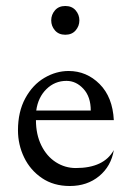

<svg xmlns="http://www.w3.org/2000/svg" viewBox="-20 -609 440 641"><path d="M40 -174Q40 -236 64.5 -281Q89 -326 128 -349Q167 -372 209 -372Q269 -372 312.5 -328.5Q356 -285 360 -208H100Q100 -160 118 -123.5Q136 -87 166.5 -67.5Q197 -48 233 -48Q327 -48 360 -108Q351 -54 311 -21Q271 12 213 12Q159 12 120 -14.5Q81 -41 60.5 -83.5Q40 -126 40 -174ZM101 -240H283Q283 -286 258.5 -312.5Q234 -339 202 -339Q163 -339 135 -311.5Q107 -284 101 -240ZM151 -541Q151 -560 163.5 -574.5Q176 -589 198 -589Q220 -589 232.5 -574.5Q245 -560 245 -541Q245 -522 232.5 -507.5Q220 -493 198 -493Q176 -493 163.5 -507.5Q151 -522 151 -541Z"/></svg>

Font: BellefairVN
Style: Regular
Weight: 400
Designer: Nick Shinn, Liron Lavi Turkenic
Foundry: Shinntype
Version: Version 1.003